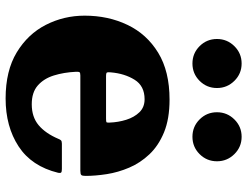

<svg xmlns="http://www.w3.org/2000/svg" viewBox="-114 -708 839 650"><g transform="rotate(90 305.0 -382.5)"><path d="M32.5 -250Q32.5 -330 63.8 -395.2Q95 -460.5 158 -499Q221 -537.5 316.5 -537.5Q382 -537.5 427.5 -518.8Q473 -500 502 -469.2Q531 -438.5 547 -401Q563 -363.5 569 -325Q575 -286.5 575 -253Q575 -242 572 -238.8Q569 -235.5 557.5 -235.5H235Q225.5 -235.5 223.8 -232.5Q222 -229.5 222.5 -220.5Q224.5 -179.5 235 -145.8Q245.5 -112 268.8 -91.5Q292 -71 332.5 -71Q375.5 -71 403.2 -94.2Q431 -117.5 449.5 -161Q451.5 -166.5 454.5 -169.8Q457.5 -173 466 -173H551.5Q561 -173 563.5 -170.5Q566 -168 564.5 -160.5Q542.5 -70.5 475.2 -26.5Q408 17.5 313 17.5Q219 17.5 156.8 -20.2Q94.5 -58 63.5 -119Q32.5 -180 32.5 -250ZM238 -322.5H381Q391.5 -322.5 393.2 -324Q395 -325.5 394.5 -334.5Q393.5 -363.5 385 -390.8Q376.5 -418 359.5 -435.5Q342.5 -453 315.5 -453Q270.5 -453 249.5 -419.2Q228.5 -385.5 224.5 -339Q223.5 -329 224.8 -325.8Q226 -322.5 238 -322.5ZM442.5 -615Q408 -615 383.8 -639.2Q359.5 -663.5 359.5 -698Q359.5 -732.5 383.8 -757Q408 -781.5 442.5 -781.5Q477 -781.5 501.2 -757Q525.5 -732.5 525.5 -698Q525.5 -663.5 501.2 -639.2Q477 -615 442.5 -615ZM194.5 -615Q160 -615 135.8 -639.2Q111.5 -663.5 111.5 -698Q111.5 -732.5 135.8 -757Q160 -781.5 194.5 -781.5Q229 -781.5 253.2 -757Q277.5 -732.5 277.5 -698Q277.5 -663.5 253.2 -639.2Q229 -615 194.5 -615Z"/></g></svg>

Font: Besley* Heavy
Style: Regular
Weight: 800
Designer: Owen Earl
Foundry: indestructible type*
Version: Version 3.000; ttfautohint (v1.8.3)